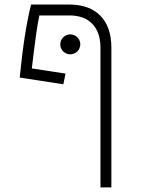

<svg xmlns="http://www.w3.org/2000/svg" viewBox="-20 -606 626 851"><path d="M425.3 224.6H473.6V-395.5C473.6 -516.6 406.7 -585.9 287.6 -585.9H117.7C95.7 -496.1 81.1 -399.4 67.4 -262.2L260.7 -232.4L270.5 -279.8L121.1 -302.7C133.8 -411.6 145 -495.1 154.3 -537.6H287.6C374 -537.6 425.3 -486.8 425.3 -395ZM291.5 -365.2C315.9 -365.2 335.9 -384.8 335.9 -409.2C335.9 -433.6 315.9 -453.6 291.5 -453.6C267.1 -453.6 247.1 -433.6 247.1 -409.2C247.1 -384.8 267.1 -365.2 291.5 -365.2Z"/></svg>

Font: Cascadia Mono PL ExtraLight
Style: Regular
Weight: 200
Monospace: yes
Designer: Aaron Bell
Foundry: Saja Typeworks
Version: Version 2404.023